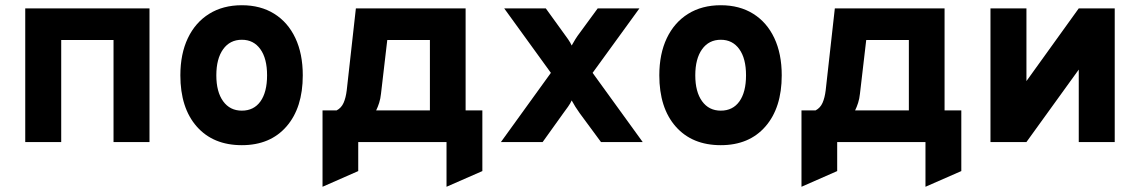

<svg xmlns="http://www.w3.org/2000/svg" viewBox="-20 -543 4358 734"><path d="M76.5 0V-511H551.5V0H414V-390H214V0Z M904.5 12Q795 12 732.2 -59.2Q669.5 -130.5 669.5 -255Q669.5 -337 698.2 -397.2Q727 -457.5 779.8 -490.2Q832.5 -523 904.5 -523Q976 -523 1028.2 -490.5Q1080.5 -458 1109 -397.8Q1137.5 -337.5 1137.5 -255Q1137.5 -131 1075.2 -59.5Q1013 12 904.5 12ZM904.5 -120Q950.5 -120 975.8 -155.5Q1001 -191 1001 -255Q1001 -319.5 975.2 -355.2Q949.5 -391 904.5 -391Q859 -391 833 -354.8Q807 -318.5 807 -255Q807 -192 833 -156Q859 -120 904.5 -120Z M1213 171V-121H1267Q1285 -130.5 1293.5 -149.8Q1302 -169 1305.5 -197.5L1340.5 -511H1760V-121H1824V111L1687 171V0H1349.5V111ZM1418 -121H1623.5V-390H1460.5L1436.5 -184.5Q1434.5 -165.5 1429.5 -149.8Q1424.5 -134 1418 -121Z M1895 0 2086 -264.5 1907.5 -511H2066.5L2134 -417.5Q2142.5 -406 2151.8 -392.8Q2161 -379.5 2165.5 -369Q2171 -379.5 2179.5 -393Q2188 -406.5 2196.5 -417.5L2265 -511H2424.5L2245.5 -264.5L2437 0H2277.5L2196 -110.5Q2188 -121.5 2179.5 -135Q2171 -148.5 2165.5 -159Q2161 -148.5 2151.5 -135Q2142 -121.5 2134 -111L2054.5 0Z M2735.5 12Q2626 12 2563.2 -59.2Q2500.5 -130.5 2500.5 -255Q2500.5 -337 2529.2 -397.2Q2558 -457.5 2610.8 -490.2Q2663.5 -523 2735.5 -523Q2807 -523 2859.2 -490.5Q2911.5 -458 2940 -397.8Q2968.5 -337.5 2968.5 -255Q2968.5 -131 2906.2 -59.5Q2844 12 2735.5 12ZM2735.5 -120Q2781.5 -120 2806.8 -155.5Q2832 -191 2832 -255Q2832 -319.5 2806.2 -355.2Q2780.5 -391 2735.5 -391Q2690 -391 2664 -354.8Q2638 -318.5 2638 -255Q2638 -192 2664 -156Q2690 -120 2735.5 -120Z M3044 171V-121H3098Q3116 -130.5 3124.5 -149.8Q3133 -169 3136.5 -197.5L3171.5 -511H3591V-121H3655V111L3518 171V0H3180.5V111ZM3249 -121H3454.5V-390H3291.5L3267.5 -184.5Q3265.5 -165.5 3260.5 -149.8Q3255.5 -134 3249 -121Z M3766.5 0V-511H3904V-233L4104 -511H4241.5V0H4104V-277L3904 0Z"/></svg>

Font: Overpass ExtraBold
Style: Regular
Weight: 800
Designer: Delve Withrington, Dave Bailey, Thomas Jockin
Foundry: Delve Fonts LLC
Version: Version 4.000; ttfautohint (v1.8.3)